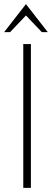

<svg xmlns="http://www.w3.org/2000/svg" viewBox="-37 -912 252 932"><path d="M113 0H76V-698H113ZM166 -756 89 -837 12 -756H-17L89 -892L195 -756Z"/></svg>

Font: Bubbler One
Style: Regular
Weight: 400
Designer: Brenda Gallo (gbrenda1987@gmail.com)
Foundry: Brenda Gallo
Version: Version 1.003